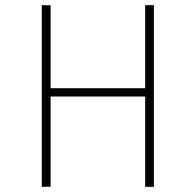

<svg xmlns="http://www.w3.org/2000/svg" viewBox="-20 -720 750 740"><path d="M539.5 -700H573V0H539.5V-348H175V0H141V-700H175V-380H539.5Z"/></svg>

Font: League Mono Thin
Style: Regular
Weight: 100
Width: 6
Designer: Tyler Finck
Foundry: The League of Moveable Type / Tyler Finck
Version: Version 2.300;RELEASE